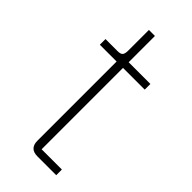

<svg xmlns="http://www.w3.org/2000/svg" viewBox="-212 -698 744 744"><g transform="rotate(45 160.0 -326.0)"><path d="M268 0H165Q143 0 132.5 -11Q122 -22 122 -42V-477H30V-508H96Q113 -508 118.5 -515Q124 -522 124 -539V-652H157V-508H276V-477H157V-31H268Z"/></g></svg>

Font: IBM Plex Sans ExtraLight
Style: Regular
Weight: 250
Designer: Mike Abbink, Paul van der Laan, Pieter van Rosmalen
Foundry: Bold Monday
Version: Version 3.201